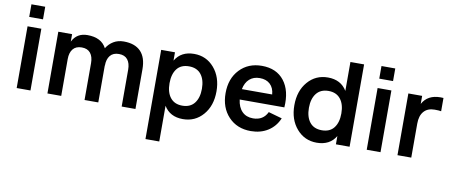

<svg xmlns="http://www.w3.org/2000/svg" viewBox="-79 -1073 3899 1654"><g transform="rotate(10 1870.5 -245.5)"><path d="M200.7 -622.1H80.1V-732.4H200.7ZM200.7 0H80.1V-540H200.7Z M673.8 0V-322.3Q673.8 -378.4 648.4 -410.2Q623 -441.9 572.3 -441.9Q521.5 -441.9 495.6 -410.2Q469.7 -378.4 469.7 -322.3V0H349.1V-540H469.7V-475.1Q509.8 -555.2 602.5 -555.2Q724.1 -555.2 768.6 -469.7Q792 -508.8 830.6 -532Q869.1 -555.2 919.9 -555.2Q1017.6 -555.2 1068.4 -502.7Q1119.1 -450.2 1119.1 -347.7V0H998.5V-322.3Q998.5 -378.4 973.4 -410.2Q948.2 -441.9 897.5 -441.9Q846.7 -441.9 820.8 -409.9Q794.9 -377.9 794.9 -322.3L793.9 -323.2V0Z M1369.6 240.2H1249V-540H1369.6V-467.3Q1421.9 -555.2 1535.6 -555.2Q1642.6 -555.2 1711.4 -475.1Q1780.3 -395 1780.3 -270Q1780.3 -144 1711.4 -64.5Q1642.6 15.1 1535.6 15.1Q1421.9 15.1 1369.6 -72.3ZM1510.7 -98.1Q1580.6 -98.1 1616.7 -144.8Q1652.8 -191.4 1652.8 -270Q1652.8 -350.1 1616.5 -396Q1580.1 -441.9 1510.7 -441.9Q1440.4 -441.9 1405 -395.8Q1369.6 -349.6 1369.6 -270Q1369.6 -189.9 1406 -144Q1442.4 -98.1 1510.7 -98.1Z M2129.4 -96.2Q2218.8 -96.2 2254.9 -172.9L2374 -139.2Q2342.8 -65.4 2278.8 -25.1Q2214.8 15.1 2129.4 15.1Q2008.8 15.1 1934.3 -64Q1859.9 -143.1 1859.9 -270Q1859.9 -397.5 1934.6 -476.3Q2009.3 -555.2 2128.4 -555.2Q2256.3 -555.2 2323.5 -469Q2390.6 -382.8 2379.9 -236.3H1989.3Q1997.6 -169.4 2033.9 -132.8Q2070.3 -96.2 2129.4 -96.2ZM1992.2 -327.6H2257.3Q2252.9 -384.8 2219 -416.5Q2185.1 -448.2 2128.4 -448.2Q2073.7 -448.2 2038.6 -416.7Q2003.4 -385.3 1992.2 -327.6Z M2872.6 -720.2H2992.2V0H2872.6V-72.3Q2820.8 15.1 2706.1 15.1Q2599.6 15.1 2530.5 -64.9Q2461.4 -145 2461.4 -270Q2461.4 -396 2530.3 -475.6Q2599.1 -555.2 2706.1 -555.2Q2819.8 -555.2 2872.6 -467.3ZM2731 -441.9Q2661.6 -441.9 2625.2 -395.3Q2588.9 -348.6 2588.9 -270Q2588.9 -189.9 2625.2 -144Q2661.6 -98.1 2731 -98.1Q2801.3 -98.1 2836.9 -144.3Q2872.6 -190.4 2872.6 -270Q2872.6 -350.1 2835.9 -396Q2799.3 -441.9 2731 -441.9Z M3262.7 -622.1H3142.1V-732.4H3262.7ZM3262.7 0H3142.1V-540H3262.7Z M3715.8 -554.2V-438Q3697.8 -441.9 3658.7 -441.9Q3597.7 -441.9 3564.7 -404.3Q3531.7 -366.7 3531.7 -297.4V0H3411.1V-540H3531.7V-469.7Q3577.6 -555.2 3690.4 -555.2Q3699.2 -555.2 3715.8 -554.2Z"/></g></svg>

Font: Vela Sans Bd
Style: Bold
Weight: 700
Designer: Principal design: Mikhail Sharanda - project Manrope.
Design modification: Ravid Balaliev
Foundry: Mikhail Sharanda
Version: Version 1.001